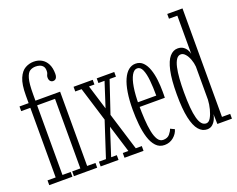

<svg xmlns="http://www.w3.org/2000/svg" viewBox="-119 -971 1478 1195"><g transform="rotate(-20 620.0 -373.0)"><path d="M24 0V-31.5H78V-492.5H17.5V-523.5H78V-574.5Q78 -647.5 95 -686.8Q112 -726 138.8 -740.8Q165.5 -755.5 195 -755.5Q224.5 -755.5 247.2 -742.5Q270 -729.5 283.2 -703.8Q296.5 -678 296.5 -638.5Q296.5 -625.5 293 -617Q289.5 -608.5 283.5 -604.5Q277.5 -600.5 269 -600.5Q257.5 -600.5 250.2 -609Q243 -617.5 243 -632Q243 -641.5 245.5 -646.8Q248 -652 250.2 -658Q252.5 -664 252.5 -674.5Q252.5 -694 244.2 -704.2Q236 -714.5 223.2 -718.8Q210.5 -723 196.5 -723Q175 -723 158.5 -713Q142 -703 132.5 -669.5Q123 -636 123 -566.5V-523.5H222V-492.5H123V-31.5H177.5V0ZM187.5 0V-31.5H241.5V-492.5H187.5V-523.5H286.5V-31.5H341.5V0Z M364.5 0V-31.5H411L491 -276.5L502.5 -285L569.5 -492.5H529V-523.5H645V-492.5H603L524.5 -259L515 -247L445.5 -31.5H483V0ZM522.5 0V-31.5H559.5L417.5 -492.5H375.5V-523.5H458.5H502.5V-492.5H466.5L608.5 -31.5H648.5V0H565.5Z M785.5 11Q751 11 728.8 -13Q706.5 -37 694.2 -76.8Q682 -116.5 677.2 -165Q672.5 -213.5 672.5 -262.5Q672.5 -327 680.5 -376.5Q688.5 -426 703.5 -459.5Q718.5 -493 739.5 -510Q760.5 -527 786 -527Q816 -527 835.5 -507.2Q855 -487.5 866.2 -455Q877.5 -422.5 882 -383.5Q886.5 -344.5 886.5 -306.5Q886.5 -295.5 886.5 -285.2Q886.5 -275 886 -265H712.5V-296H840.5Q840.5 -351.5 836 -396.8Q831.5 -442 819.8 -469Q808 -496 786 -496Q765.5 -496 750.2 -469.5Q735 -443 727 -394.2Q719 -345.5 719 -278Q719 -229 721.8 -183Q724.5 -137 731.8 -100.8Q739 -64.5 752.5 -43.2Q766 -22 788 -22Q816 -22 830.8 -39.5Q845.5 -57 850.5 -73L878 -60Q870.5 -31.5 845 -10.2Q819.5 11 785.5 11Z M1067.5 10Q1036 10 1012.5 -17Q989 -44 976 -103.2Q963 -162.5 963 -259Q963 -356 976 -414.8Q989 -473.5 1012 -500Q1035 -526.5 1064.5 -526.5Q1087.5 -526.5 1102 -516.2Q1116.5 -506 1124.2 -491.8Q1132 -477.5 1134 -465.5V-718.5H1078.5V-750H1179.5V-31.5H1234V0H1137.5L1135.5 -66Q1134.5 -53 1126.5 -34.8Q1118.5 -16.5 1104 -3.2Q1089.5 10 1067.5 10ZM1074.5 -27Q1091.5 -27 1104 -48.2Q1116.5 -69.5 1124.5 -100.8Q1132.5 -132 1134 -162V-381Q1132 -406 1123 -430Q1114 -454 1100.5 -469.5Q1087 -485 1071.5 -485Q1053.5 -485 1041.5 -467.2Q1029.5 -449.5 1022.5 -418.2Q1015.5 -387 1012.5 -345.8Q1009.5 -304.5 1009.5 -256.5Q1009.5 -199 1013.2 -155.8Q1017 -112.5 1024.8 -84Q1032.5 -55.5 1044.8 -41.2Q1057 -27 1074.5 -27Z"/></g></svg>

Font: Imbue Thin 10pt ExtraLight
Style: Regular
Weight: 250
Version: Version 1.102